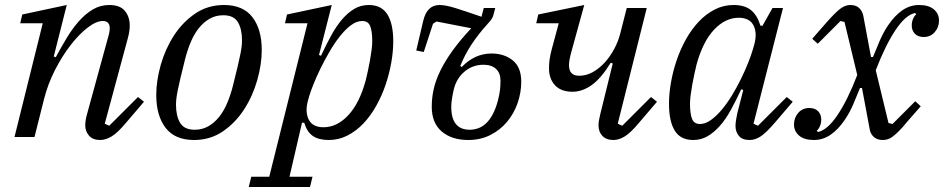

<svg xmlns="http://www.w3.org/2000/svg" viewBox="-20 -548 3776 768"><path d="M381 12Q351 12 336 -5.5Q321 -23 321 -46Q321 -57 323 -69Q325 -81 328 -91L416 -412Q419 -425 419 -435Q419 -464 391 -464Q365 -464 330.5 -437.5Q296 -411 262 -367Q228 -323 199.5 -267Q171 -211 156 -151L118 0H38L151 -455H61L69 -490L247 -528L195 -322L203 -319Q224 -358 246.5 -395.5Q269 -433 295 -462.5Q321 -492 351 -510Q381 -528 417 -528Q460 -528 479.5 -504.5Q499 -481 499 -445Q499 -423 491 -394L399 -53L417 -45L532 -160L556 -141L485 -58Q450 -16 426 -2Q402 12 381 12Z M759 -29Q789 -29 813.5 -43Q838 -57 857 -81Q876 -105 889.5 -137.5Q903 -170 912 -206Q923 -250 930 -279.5Q937 -309 941 -329Q945 -349 946.5 -362Q948 -375 948 -387Q948 -432 931.5 -459.5Q915 -487 873 -487Q843 -487 818.5 -473Q794 -459 775 -435Q756 -411 742.5 -378.5Q729 -346 720 -310Q709 -266 702 -236.5Q695 -207 691 -187Q687 -167 685.5 -154Q684 -141 684 -129Q684 -84 700.5 -56.5Q717 -29 759 -29ZM756 12Q680 12 642.5 -36.5Q605 -85 605 -168Q605 -225 623 -288.5Q641 -352 675.5 -405.5Q710 -459 760.5 -493.5Q811 -528 876 -528Q952 -528 989.5 -479.5Q1027 -431 1027 -348Q1027 -291 1009 -227.5Q991 -164 956.5 -110.5Q922 -57 871.5 -22.5Q821 12 756 12Z M985 159H1057L1210 -455H1120L1128 -490L1307 -528L1256 -328L1264 -325Q1284 -368 1304.5 -405.5Q1325 -443 1348 -470Q1371 -497 1397 -512.5Q1423 -528 1455 -528Q1506 -528 1529.5 -490.5Q1553 -453 1553 -383Q1553 -342 1545 -297Q1537 -252 1522 -208Q1507 -164 1484.5 -124Q1462 -84 1433.5 -54Q1405 -24 1370 -6Q1335 12 1295 12Q1255 12 1231.5 -4Q1208 -20 1197 -57H1188L1138 159H1230L1220 200H975ZM1274 -39Q1328 -39 1373 -87Q1418 -135 1443 -227Q1447 -243 1451.5 -264Q1456 -285 1460 -307Q1464 -329 1466.5 -349Q1469 -369 1469 -383Q1469 -422 1461 -443Q1453 -464 1429 -464Q1406 -464 1383 -446.5Q1360 -429 1338.5 -401.5Q1317 -374 1297 -339.5Q1277 -305 1261 -272Q1245 -239 1233.5 -210Q1222 -181 1217 -164L1213 -150Q1199 -102 1214.5 -70.5Q1230 -39 1274 -39Z M1853 12Q1787 12 1747 -22Q1707 -56 1707 -121Q1707 -157 1715 -192.5Q1723 -228 1742 -266.5Q1761 -305 1791 -346.5Q1821 -388 1865 -435L1726 -462L1712 -453L1675 -340L1645 -346L1673 -465Q1688 -528 1738 -528Q1763 -528 1804 -515Q1845 -502 1906 -481L1915 -516H1961L1954 -489Q1952 -481 1947.5 -473.5Q1943 -466 1931 -453Q1893 -411 1866 -370Q1839 -329 1821 -284L1827 -280Q1879 -334 1946 -334Q1997 -334 2031 -306.5Q2065 -279 2065 -221Q2065 -178 2050.5 -136Q2036 -94 2008.5 -61Q1981 -28 1941.5 -8Q1902 12 1853 12ZM1859 -29Q1875 -29 1891.5 -34.5Q1908 -40 1923 -53.5Q1938 -67 1950.5 -90Q1963 -113 1972 -147Q1978 -171 1980 -188.5Q1982 -206 1982 -225Q1982 -256 1964 -272.5Q1946 -289 1914 -289Q1871 -289 1838.5 -262Q1806 -235 1795 -190Q1790 -168 1787.5 -150.5Q1785 -133 1785 -121Q1785 -29 1859 -29Z M2434 12Q2405 12 2389.5 -4.5Q2374 -21 2374 -47Q2374 -58 2376.5 -69.5Q2379 -81 2381 -91L2431 -294L2423 -297Q2384 -234 2346.5 -207.5Q2309 -181 2270 -181Q2224 -181 2200 -207Q2176 -233 2176 -274Q2176 -294 2178.5 -311Q2181 -328 2187 -351L2215 -455H2125L2133 -490L2317 -528L2268 -350Q2261 -325 2258.5 -311.5Q2256 -298 2256 -287Q2256 -245 2297 -245Q2325 -245 2351 -259.5Q2377 -274 2398.5 -297.5Q2420 -321 2436.5 -351.5Q2453 -382 2461 -414L2487 -516H2567L2451 -53L2469 -45L2584 -160L2608 -141L2537 -58Q2502 -16 2478.5 -2Q2455 12 2434 12Z M2753 12Q2702 12 2679 -25.5Q2656 -63 2656 -133Q2656 -174 2664 -219Q2672 -264 2687 -308Q2702 -352 2724.5 -392Q2747 -432 2775.5 -462Q2804 -492 2839 -510Q2874 -528 2914 -528Q2959 -528 2984 -507.5Q3009 -487 3022 -445H3030L3070 -516H3112L2994 -53L3012 -45L3127 -160L3151 -141L3080 -58Q3044 -16 3022 -2Q3000 12 2979 12Q2949 12 2935.5 -4.5Q2922 -21 2922 -44Q2922 -55 2924.5 -70Q2927 -85 2929 -94L2953 -188L2945 -191Q2924 -146 2903.5 -108.5Q2883 -71 2859.5 -44.5Q2836 -18 2810 -3Q2784 12 2753 12ZM2780 -52Q2801 -52 2823 -67.5Q2845 -83 2866.5 -108.5Q2888 -134 2907.5 -166Q2927 -198 2943.5 -231.5Q2960 -265 2972.5 -296.5Q2985 -328 2992 -352L2996 -366Q3010 -414 2994.5 -445.5Q2979 -477 2935 -477Q2881 -477 2836 -429Q2791 -381 2766 -289Q2762 -273 2757.5 -252Q2753 -231 2749 -209Q2745 -187 2742.5 -167Q2740 -147 2740 -133Q2740 -94 2748 -73Q2756 -52 2780 -52Z M3236 12Q3197 12 3176.5 -5.5Q3156 -23 3156 -50Q3156 -77 3173 -96.5Q3190 -116 3217 -116Q3240 -116 3252.5 -103Q3265 -90 3265 -70Q3265 -56 3260 -44Q3255 -32 3247 -25L3252 -20Q3290 -28 3330.5 -88.5Q3371 -149 3409 -248L3358 -460L3342 -464L3251 -373L3229 -393L3285 -457Q3321 -498 3341 -513Q3361 -528 3381 -528Q3404 -528 3416.5 -516Q3429 -504 3433 -486L3464 -320H3472Q3484 -350 3498.5 -384Q3513 -418 3532 -446Q3558 -485 3589 -506.5Q3620 -528 3656 -528Q3695 -528 3715.5 -510.5Q3736 -493 3736 -466Q3736 -439 3719 -419.5Q3702 -400 3675 -400Q3652 -400 3639.5 -413Q3627 -426 3627 -446Q3627 -460 3632 -472Q3637 -484 3645 -491L3640 -496Q3602 -488 3561.5 -427Q3521 -366 3483 -267L3534 -56L3550 -52L3641 -143L3663 -123L3607 -59Q3590 -38 3576.5 -24.5Q3563 -11 3552 -2.5Q3541 6 3531 9Q3521 12 3511 12Q3489 12 3475.5 0Q3462 -12 3459 -30L3428 -196H3420Q3408 -166 3393.5 -132Q3379 -98 3360 -70Q3334 -31 3303 -9.5Q3272 12 3236 12Z"/></svg>

Font: IBM Plex Serif
Style: Italic
Weight: 400
Italic angle: -14°
Designer: Mike Abbink, Paul van der Laan, Pieter van Rosmalen
Foundry: Bold Monday
Version: Version 3.001